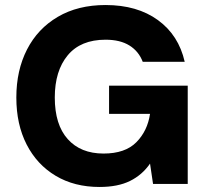

<svg xmlns="http://www.w3.org/2000/svg" viewBox="-20 -732 823 764"><path d="M376 12Q276 12 201.5 -32.5Q127 -77 86 -157Q45 -237 45 -344Q45 -452 87.5 -535Q130 -618 210 -665Q290 -712 400 -712Q526 -712 608.5 -652Q691 -592 715 -486H548Q532 -528 495 -551Q458 -574 400 -574Q301 -574 249.5 -512Q198 -450 198 -344Q198 -236 249.5 -178.5Q301 -121 392 -121Q478 -121 522.5 -166Q567 -211 577 -279H414V-391H727V0H589L577 -81Q546 -36 497.5 -12Q449 12 376 12Z"/></svg>

Font: DM Sans Black
Style: Regular
Weight: 900
Designer: Colophon Foundry, Jonny Pinhorn
Foundry: Colophon Foundry
Version: Version 4.004; ttfautohint (v1.8.4.7-5d5b)